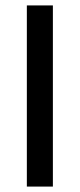

<svg xmlns="http://www.w3.org/2000/svg" viewBox="-20 -688 294 708"><path d="M175 -668V0H79V-668Z"/></svg>

Font: Rambla
Style: Regular
Weight: 400
Designer: Martin Sommaruga
Foundry: Martin Sommaruga
Version: Version 1.001